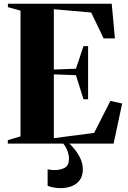

<svg xmlns="http://www.w3.org/2000/svg" viewBox="-20 -763 681 1020"><path d="M89 -38.5V-706.5L22 -725V-743H573.5L590.5 -559H530.5L464.5 -696.5L266 -714V-393.5L383.5 -398L423.5 -518H448V-235.5H423.5L383.5 -363.5L266 -368V-29L480 -57L566.5 -227L629 -213L583.5 0H21.5V-18.5ZM300.5 236.5Q283 236.5 265 233.2Q247 230 233 224V136.5Q241.5 138.5 252 139.5Q262.5 140.5 269 140.5Q301.5 140.5 324 128.2Q346.5 116 346.5 79.5Q346.5 65 342.2 50.2Q338 35.5 331 22.2Q324 9 316 0H333.5H348.5Q360.5 10.5 377.2 31Q394 51.5 407 78.8Q420 106 420 137Q420 171 404.2 193Q388.5 215 361.5 225.8Q334.5 236.5 300.5 236.5Z"/></svg>

Font: Merriweather 144pt ExtraBold
Style: Regular
Weight: 800
Version: Version 2.100